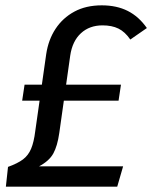

<svg xmlns="http://www.w3.org/2000/svg" viewBox="-20 -699 570 719"><path d="M243 -491 202 -201Q195 -152 179.5 -124Q164 -96 126 -76H441L419 0H2L10 -74Q46 -87 66 -102Q86 -117 96.5 -142Q107 -167 112 -208L153 -496Q161 -550 188 -591Q215 -632 258.5 -655.5Q302 -679 361 -679Q417 -679 458.5 -658Q500 -637 530 -594L468 -551Q448 -580 423.5 -592Q399 -604 364 -604Q315 -604 283 -574.5Q251 -545 243 -491ZM424 -322H63L72 -382H433Z"/></svg>

Font: Fira Sans Variable
Style: Italic
Weight: 397
Italic angle: -8°
Designer: Carrois Corporate & Edenspiekermann AG
Foundry: Carrois Corporate GbR & Edenspiekermann AG
Version: Version 4.202